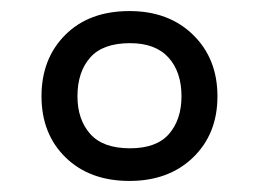

<svg xmlns="http://www.w3.org/2000/svg" viewBox="-20 -744 468 347"><path d="M214 -417Q142 -417 98.5 -459.5Q55 -502 55 -570Q55 -638 98 -681Q141 -724 214 -724Q285 -724 329 -681Q373 -638 373 -570Q373 -502 329 -459.5Q285 -417 214 -417ZM215 -476Q263 -476 285.5 -502Q308 -528 308 -570Q308 -614 284.5 -640Q261 -666 215 -666Q166 -666 143 -640Q120 -614 120 -570Q120 -528 143 -502Q166 -476 215 -476Z"/></svg>

Font: Noto Sans Symbols 2
Style: Regular
Weight: 400
Designer: Monotype Design Team
Foundry: Monotype Imaging Inc.
Version: Version 2.008; ttfautohint (v1.8.4.7-5d5b)